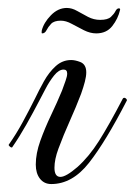

<svg xmlns="http://www.w3.org/2000/svg" viewBox="-20 -458 339 483"><path d="M109 5Q91 5 80.5 -8.5Q70 -22 70 -44Q70 -72 81.5 -104Q93 -136 108.5 -168.5Q124 -201 136 -230Q141 -244 145 -255Q149 -266 149 -273Q149 -283 140 -283Q128 -283 116 -268Q104 -253 94.5 -234.5Q85 -216 79 -205Q64 -176 46.5 -145Q29 -114 11 -88Q11 -87 9 -87Q7 -87 4 -90Q1 -93 2 -94Q21 -121 37.5 -151.5Q54 -182 68 -210Q78 -231 90.5 -253.5Q103 -276 120 -291.5Q137 -307 159 -307Q169 -307 182 -302Q197 -296 197 -276Q197 -266 193.5 -252.5Q190 -239 184 -222Q171 -188 155.5 -153.5Q140 -119 127 -84Q117 -57 117 -36Q117 -13 132 -13Q146 -13 175 -38Q204 -64 229 -103.5Q254 -143 289 -210Q290 -212 293 -212Q295 -212 297.5 -209.5Q300 -207 299 -205Q246 -102 204 -48.5Q162 5 109 5ZM86 -374Q84 -374 85 -381Q90 -401 108 -419.5Q126 -438 148 -438Q161 -438 174 -430.5Q187 -423 201.5 -415.5Q216 -408 232 -408Q251 -408 259 -415.5Q267 -423 270.5 -430Q274 -437 279 -437Q283 -437 282 -433Q277 -411 262.5 -392.5Q248 -374 222 -374Q207 -374 191 -382Q175 -390 160.5 -398Q146 -406 133 -406Q116 -406 108.5 -398Q101 -390 97 -382Q93 -374 86 -374Z"/></svg>

Font: Mea Culpa
Style: Regular
Weight: 400
Designer: Robert E. Leuschke
Foundry: Robert E. Leuschke
Version: Version 1.010; ttfautohint (v1.8.3)